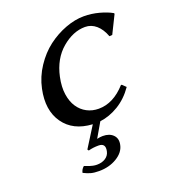

<svg xmlns="http://www.w3.org/2000/svg" viewBox="-122 -528 726 824"><g transform="rotate(-20 241.5 -115.5)"><path d="M343.8 -394Q289.1 -394 237.8 -350.6Q186.5 -307.1 169.9 -230Q160.6 -186 165.8 -151.4Q170.9 -116.7 186.8 -93Q202.6 -69.3 226.8 -56.6Q251 -43.9 280.3 -43.9Q347.2 -43.9 403.8 -106.9H407.7L424.3 -90.8Q394 -46.9 352.5 -21.7Q311 3.4 267.6 8.8L229 75.2Q243.7 71.8 255.4 71.8Q286.1 71.8 302.7 88.9Q319.3 106 313 133.8Q306.2 166 271.2 187Q236.3 208 190.4 208Q168 208 153.3 204.1Q138.7 200.2 120.1 190.9Q123 175.3 135.7 165Q151.9 171.4 157.7 173.3Q163.6 175.3 172.4 177.2Q181.2 179.2 190.9 179.2Q213.9 179.2 230 168.7Q246.1 158.2 250 139.2Q257.3 104 224.6 104Q198.7 104 178.2 109.9L173.8 104L232.9 9.8Q145 4.9 102.8 -55.2Q60.5 -115.2 80.1 -208Q90.8 -259.3 120.4 -303.7Q149.9 -348.1 188.2 -377.2Q226.6 -406.2 270.3 -422.6Q314 -439 354.5 -439Q389.6 -439 424.1 -429.7Q458.5 -420.4 481.4 -407.2L482.9 -403.8L442.4 -321.8L429.2 -320.8Q416.5 -355.5 394.3 -374.8Q372.1 -394 343.8 -394Z"/></g></svg>

Font: Linux Biolinum G
Style: Italic
Weight: 400
Italic angle: -12°
Designer: Philipp H. Poll
Foundry: Philipp H. Poll
Version: Version 0.5.1